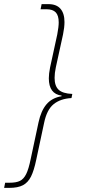

<svg xmlns="http://www.w3.org/2000/svg" viewBox="-35 -780 422 932"><path d="M-10 107H11Q44 107 62 98Q80 89 92 65Q104 41 114 -8L152 -186Q164 -242 190.5 -273.5Q217 -305 264 -313V-316Q202 -324 202 -400Q202 -422 208 -452L243 -613Q250 -650 250 -671Q250 -705 235.5 -720Q221 -735 192 -735H162L167 -760H200Q239 -760 258.5 -737.5Q278 -715 278 -673Q278 -647 271 -613L236 -453Q230 -425 230 -402Q230 -363 249.5 -344.5Q269 -326 316 -324L312 -304Q258 -301 225 -274Q192 -247 179 -183L141 -5Q130 48 115.5 77Q101 106 76.5 119Q52 132 10 132H-15Z"/></svg>

Font: Noto Serif NarrowThin
Style: Italic
Weight: 250
Width: 4
Italic angle: -12°
Designer: Monotype Design Team
Foundry: Monotype Imaging Inc.
Version: Version 1.001